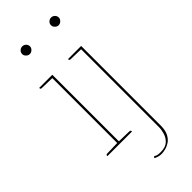

<svg xmlns="http://www.w3.org/2000/svg" viewBox="-282 -744 975 975"><g transform="rotate(-45 206.0 -256.5)"><path d="M113 0V-490H125V0ZM31 0V-5Q31 -7 33.5 -8.5Q36 -10 38 -10L115 -12L116 0ZM122 0 123 -12 200 -10Q202 -10 204.5 -8.5Q207 -7 207 -5V0ZM116 -490 115 -478 38 -480Q36 -480 33.5 -481.5Q31 -483 31 -485V-490ZM119 -645Q108 -645 99.5 -653.5Q91 -662 91 -672Q91 -684 99.5 -692Q108 -700 119 -700Q130 -700 138.5 -692Q147 -684 147 -672Q147 -662 138.5 -653.5Q130 -645 119 -645ZM234 187Q221 187 210 183.5Q199 180 192 176L195 171Q198 166 205 171.5Q212 177 237 177Q272 177 289.5 160.5Q307 144 313.5 121.5Q320 99 320 81V-490H332V82Q332 116 321 137Q310 158 294 168.5Q278 179 261.5 183Q245 187 234 187ZM323 -490 322 -478 245 -480Q243 -480 240.5 -481.5Q238 -483 238 -485V-490ZM326 -645Q315 -645 306.5 -653.5Q298 -662 298 -672Q298 -684 306.5 -692Q315 -700 326 -700Q337 -700 345.5 -692Q354 -684 354 -672Q354 -662 345.5 -653.5Q337 -645 326 -645Z"/></g></svg>

Font: Aleo Thin
Style: Regular
Weight: 250
Designer: Alessio Laiso
Foundry: Alessio Laiso
Version: Version 2.001;gftools[0.9.29]